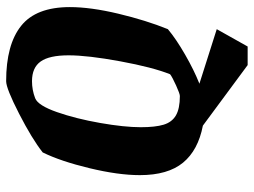

<svg xmlns="http://www.w3.org/2000/svg" viewBox="-118 -540 806 609"><g transform="rotate(-90 284.5 -236.0)"><path d="M496 -106Q465 -80 415.5 -51.5Q366 -23 323 -6L496 49L441 147H382L190 5Q112 -10 72.5 -58Q33 -106 33 -195Q33 -263 55 -354.5Q77 -446 105 -503Q148 -537 228 -578Q308 -619 331 -619Q447 -619 506.5 -571.5Q566 -524 566 -417Q566 -351 545 -263Q524 -175 496 -106ZM413 -421Q413 -482 393.5 -509.5Q374 -537 331 -537Q303 -537 277 -527Q254 -518 233 -458Q212 -398 198.5 -321Q185 -244 185 -192Q185 -146 193 -119.5Q201 -93 222.5 -80.5Q244 -68 284 -68Q291 -68 317.5 -80Q344 -92 353 -99Q375 -154 394 -257Q413 -360 413 -421Z"/></g></svg>

Font: Grenze
Style: Bold Italic
Weight: 700
Italic angle: -10°
Designer: Renata Polastri
Foundry: Omnibus-Type
Version: Version 1.002; ttfautohint (v1.8)